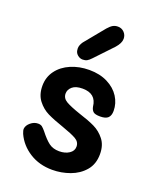

<svg xmlns="http://www.w3.org/2000/svg" viewBox="-145 -863 787 958"><g transform="rotate(20 249.0 -384.0)"><path d="M52 -111Q45 -128 46 -137Q48 -155 66 -170Q84 -185 105 -185Q119 -185 127 -178.5Q135 -172 145 -160Q173 -124 195 -107.5Q217 -91 250 -91Q281 -91 302.5 -105Q324 -119 324 -142Q324 -167 300.5 -180.5Q277 -194 225 -212Q172 -230 139.5 -246Q107 -262 83.5 -292.5Q60 -323 60 -370Q60 -416 86 -451Q112 -486 156.5 -505Q201 -524 254 -524Q310 -524 351.5 -503Q393 -482 415 -447.5Q437 -413 437 -373Q437 -348 424.5 -336Q412 -324 383 -324Q355 -324 345.5 -333Q336 -342 333 -358Q326 -425 254 -425Q218 -425 200 -409.5Q182 -394 182 -373Q182 -348 206 -334Q230 -320 283 -302Q334 -286 367 -270Q400 -254 423.5 -224Q447 -194 447 -147Q447 -94 417.5 -59.5Q388 -25 342.5 -8.5Q297 8 249 8Q180 8 128 -25Q76 -58 52 -111ZM163 -595Q162 -598 162 -606Q162 -622 175 -641L262 -747Q276 -763 287.5 -769.5Q299 -776 314 -776Q334 -776 347.5 -762Q361 -748 361 -728Q361 -705 337 -678L248 -584Q236 -571 226.5 -566Q217 -561 204 -561Q189 -561 177 -571Q165 -581 163 -595Z"/></g></svg>

Font: Mali SemiBold
Style: Regular
Weight: 600
Designer: Kitiyaporn Chalermlarp | Katatrad Aksorn Co.,Ltd.
Foundry: Cadson Demak Co.,Ltd.
Version: Version 1.000; ttfautohint (v1.6)